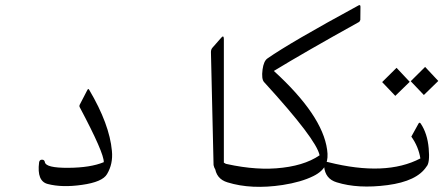

<svg xmlns="http://www.w3.org/2000/svg" viewBox="-20 -708 1743 748"><path d="M291 -289.6Q288.1 -294.4 290.5 -299.8L320.3 -357.4Q324.2 -364.7 327.6 -357.9Q406.7 -224.1 416 -120.1Q420.9 -69.8 397 -29.8Q379.4 1 299.3 12.2Q221.7 23.4 166 8.8Q123 -2 132.3 -75.2Q133.8 -85.9 143.6 -85.9Q153.3 -85.9 154.8 -76.2Q158.7 -53.7 245.6 -54.2Q332.5 -54.7 384.3 -76.2Q385.7 -111.3 291 -289.6Z M852.1 -74.2Q865.2 -68.8 865.7 -57.1Q868.2 -24.9 856.9 -23.4Q848.6 -22.5 832.3 -33.7Q815.9 -44.9 812 -64.9L801.8 -504.9Q801.8 -515.1 807.1 -521.5L842.3 -561.5Q851.6 -572.3 852.1 -556.6V-73.7Z M1250 -68.8Q1238.3 -40.5 1200.7 -22Q1153.3 1.5 1081.1 12.7Q959 31.2 866.2 2.4Q820.8 -11.2 816.9 -60.1Q814.9 -80.6 833 -76.2Q956.5 -44.9 1055.7 -52.2Q1162.6 -60.1 1225.1 -103Q1212.9 -165 1008.8 -388.2Q998 -399.9 1002.9 -437.5Q1007.3 -469.7 1021.5 -480Q1110.8 -542.5 1377 -687Q1384.3 -690.9 1384.3 -681.6L1383.8 -630.4L1379.9 -623Q1167 -504.9 1046.9 -431.6Q1235.8 -259.3 1254.4 -125Q1259.3 -91.8 1250 -68.8Z M1636.2 -447.3 1687.5 -392.6 1631.3 -337.9 1580.1 -391.6ZM1524.9 -443.8 1576.2 -389.2 1520 -334.5 1468.8 -388.2Z M1617.7 -90.8Q1610.4 -136.7 1582.5 -175.8L1610.8 -227.1Q1614.3 -232.9 1619.1 -226.6Q1645 -188 1650.1 -130.6Q1655.3 -73.2 1641.6 -59.1Q1604.5 -2 1489.7 13.2Q1375 28.3 1292 2.4Q1246.6 -11.2 1242.7 -60.1Q1240.7 -81.5 1258.8 -76.2Q1482.9 -20 1617.7 -90.8Z"/></svg>

Font: Amiri Typewriter
Style: Regular
Weight: 400
Monospace: yes
Designer: Khaled Hosny
Version: Version 1.1